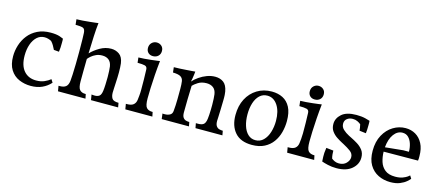

<svg xmlns="http://www.w3.org/2000/svg" viewBox="-49 -1142 3758 1647"><g transform="rotate(15 1829.5 -318.0)"><path d="M246 16Q190 16 141.5 -5Q93 -26 64 -72Q35 -118 35 -191Q35 -241 50.5 -290.5Q66 -340 98 -380.5Q130 -421 179.5 -445.5Q229 -470 296 -470Q347 -470 377 -459.5Q407 -449 409 -447Q410 -440 410 -430.5Q410 -421 410 -410Q410 -390 409 -368.5Q408 -347 405 -330L359 -334Q350 -352 340.5 -369Q331 -386 316 -402Q303 -409 287.5 -413.5Q272 -418 255 -418Q216 -418 187.5 -391.5Q159 -365 144 -321Q129 -277 129 -223Q129 -135 169 -88Q209 -41 279 -41Q320 -41 351 -54.5Q382 -68 404 -86L421 -59Q389 -23 345.5 -3.5Q302 16 246 16Z M485 0 477 -47H487Q524 -47 542.5 -62.5Q561 -78 565 -115Q567 -132 569 -172Q571 -212 572 -265Q573 -318 573 -372Q573 -436 572 -483Q571 -530 570 -541Q568 -577 548 -583.5Q528 -590 483 -590L478 -638Q501 -638 532 -640.5Q563 -643 592.5 -646Q622 -649 643.5 -651.5Q665 -654 669 -655Q663 -606 659.5 -532.5Q656 -459 654 -382Q686 -416 733.5 -443.5Q781 -471 833 -471Q873 -471 904.5 -449Q936 -427 944 -372Q946 -357 947 -335.5Q948 -314 948 -291Q948 -249 945 -199Q944 -174 942.5 -149.5Q941 -125 941 -111Q941 -80 953.5 -59.5Q966 -39 1012 -39L1019 0H778L770 -48Q778 -47 785.5 -46.5Q793 -46 800 -46Q823 -46 838.5 -57Q854 -68 859 -105Q862 -125 863.5 -162.5Q865 -200 865 -228Q865 -255 863.5 -281Q862 -307 860 -321Q854 -359 831.5 -377Q809 -395 774 -395Q743 -395 719 -384Q695 -373 678 -358.5Q661 -344 652 -332Q651 -273 650.5 -220.5Q650 -168 650 -132Q650 -77 667 -58Q684 -39 717 -39H721L729 0Z M1083 0 1075 -47H1085Q1123 -47 1141.5 -62Q1160 -77 1164 -105Q1166 -121 1168.5 -145Q1171 -169 1171 -195Q1171 -242 1170.5 -288.5Q1170 -335 1168 -377Q1167 -402 1146.5 -407.5Q1126 -413 1081 -413L1076 -459Q1099 -459 1128 -461.5Q1157 -464 1185.5 -467Q1214 -470 1235 -473Q1256 -476 1263 -477Q1256 -414 1251.5 -349.5Q1247 -285 1245 -230.5Q1243 -176 1243 -141Q1243 -77 1260.5 -58Q1278 -39 1311 -39H1315L1323 0ZM1193 -502Q1166 -502 1150 -518Q1134 -534 1134 -560Q1134 -589 1152.5 -606.5Q1171 -624 1196 -624Q1221 -624 1239 -608Q1257 -592 1257 -564Q1257 -536 1239 -519Q1221 -502 1193 -502Z M1406 0 1400 -48Q1405 -47 1410 -47Q1415 -47 1420 -47Q1446 -47 1465.5 -57.5Q1485 -68 1487 -94Q1492 -145 1492.5 -199Q1493 -253 1493 -291Q1493 -333 1489 -359Q1485 -385 1464.5 -397.5Q1444 -410 1396 -411L1391 -457Q1414 -457 1442.5 -458.5Q1471 -460 1499.5 -462Q1528 -464 1549.5 -465.5Q1571 -467 1579 -468Q1579 -463 1576.5 -444.5Q1574 -426 1571 -406Q1568 -386 1565 -376Q1586 -400 1617 -421.5Q1648 -443 1684 -456.5Q1720 -470 1757 -470Q1801 -470 1831 -447.5Q1861 -425 1871 -370Q1873 -362 1874.5 -340Q1876 -318 1875 -287L1873 -207Q1872 -161 1870.5 -140Q1869 -119 1869 -108Q1869 -77 1880 -62Q1891 -47 1907 -43Q1923 -39 1938 -39L1945 0H1706L1698 -42H1718Q1750 -42 1766 -54.5Q1782 -67 1787 -104Q1789 -118 1790.5 -140.5Q1792 -163 1792.5 -187Q1793 -211 1793 -229Q1793 -257 1791.5 -283Q1790 -309 1788 -323Q1782 -362 1758.5 -379.5Q1735 -397 1700 -397Q1655 -397 1624 -377Q1593 -357 1580 -342Q1578 -285 1576.5 -222.5Q1575 -160 1575 -105Q1575 -74 1585.5 -59.5Q1596 -45 1611 -41Q1626 -37 1641 -37L1648 0Z M2209 14Q2109 14 2058.5 -43.5Q2008 -101 2008 -198Q2008 -280 2040 -341.5Q2072 -403 2129 -438Q2186 -473 2259 -473Q2314 -473 2356.5 -451.5Q2399 -430 2423.5 -383.5Q2448 -337 2448 -261Q2448 -210 2435 -161Q2422 -112 2393.5 -72.5Q2365 -33 2319.5 -9.5Q2274 14 2209 14ZM2228 -33Q2270 -33 2299 -62Q2328 -91 2342.5 -138Q2357 -185 2357 -238Q2357 -324 2322 -376.5Q2287 -429 2231 -429Q2191 -429 2163 -403Q2135 -377 2120.5 -332Q2106 -287 2106 -230Q2106 -175 2120 -130Q2134 -85 2161.5 -59Q2189 -33 2228 -33Z M2520 0 2512 -47H2522Q2560 -47 2578.5 -62Q2597 -77 2601 -105Q2603 -121 2605.5 -145Q2608 -169 2608 -195Q2608 -242 2607.5 -288.5Q2607 -335 2605 -377Q2604 -402 2583.5 -407.5Q2563 -413 2518 -413L2513 -459Q2536 -459 2565 -461.5Q2594 -464 2622.5 -467Q2651 -470 2672 -473Q2693 -476 2700 -477Q2693 -414 2688.5 -349.5Q2684 -285 2682 -230.5Q2680 -176 2680 -141Q2680 -77 2697.5 -58Q2715 -39 2748 -39H2752L2760 0ZM2630 -502Q2603 -502 2587 -518Q2571 -534 2571 -560Q2571 -589 2589.5 -606.5Q2608 -624 2633 -624Q2658 -624 2676 -608Q2694 -592 2694 -564Q2694 -536 2676 -519Q2658 -502 2630 -502Z M2962 19Q2920 19 2884.5 10.5Q2849 2 2830 -5L2828 -47Q2827 -60 2828.5 -81.5Q2830 -103 2834 -127L2898 -120Q2898 -106 2899.5 -87.5Q2901 -69 2906 -51Q2918 -41 2934.5 -33.5Q2951 -26 2972 -26Q3013 -26 3037 -51Q3061 -76 3061 -104Q3061 -136 3033 -156.5Q3005 -177 2969 -196L2950 -206Q2929 -217 2903 -234Q2877 -251 2858 -277Q2839 -303 2839 -341Q2839 -392 2881.5 -429.5Q2924 -467 3012 -467Q3058 -467 3091.5 -458.5Q3125 -450 3132 -447Q3133 -439 3133 -428.5Q3133 -418 3133 -407Q3133 -388 3132 -368.5Q3131 -349 3129 -336L3071 -343Q3070 -365 3062 -398Q3049 -409 3031 -417.5Q3013 -426 2990 -426Q2960 -426 2939.5 -410Q2919 -394 2919 -366Q2919 -336 2941.5 -315Q2964 -294 2995 -278L3015 -268Q3046 -253 3076 -234.5Q3106 -216 3126 -189.5Q3146 -163 3146 -123Q3146 -64 3097.5 -22.5Q3049 19 2962 19Z M3438 15Q3380 15 3331 -9Q3282 -33 3253 -82Q3224 -131 3224 -207Q3224 -288 3256 -346.5Q3288 -405 3339.5 -436Q3391 -467 3449 -467Q3498 -467 3537.5 -444Q3577 -421 3600.5 -376Q3624 -331 3624 -265Q3624 -255 3624 -245.5Q3624 -236 3622 -225L3317 -223Q3318 -176 3331 -134.5Q3344 -93 3376.5 -67Q3409 -41 3467 -41Q3506 -41 3532.5 -51Q3559 -61 3573.5 -71.5Q3588 -82 3590 -85L3606 -59Q3598 -49 3578 -31.5Q3558 -14 3523.5 0.5Q3489 15 3438 15ZM3433 -422Q3388 -422 3356.5 -379.5Q3325 -337 3318 -262L3478 -278H3527Q3527 -315 3516.5 -348Q3506 -381 3485.5 -401.5Q3465 -422 3433 -422Z"/></g></svg>

Font: Maname
Style: Regular
Weight: 400
Designer: Pathum Egodawatta
Foundry: mooniak
Version: Version 1.000; ttfautohint (v1.8.4.7-5d5b)